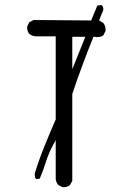

<svg xmlns="http://www.w3.org/2000/svg" viewBox="-20 -785 540 791"><path d="M242.2 -13.7Q257.8 -13.7 268.1 -22.5L277.8 -40V-397.9Q315.4 -510.7 365.2 -633.8Q375.5 -632.3 378.9 -632.3Q382.3 -632.3 386.7 -632.6Q391.1 -632.8 396.5 -634.5Q401.9 -636.2 405.8 -639.6L414.6 -657.2Q415 -660.2 415 -664.6Q415 -668.9 413.1 -676Q411.1 -683.1 406.2 -689.9L388.2 -701.2L404.8 -741.7Q405.8 -744.6 405.8 -747.6Q405.8 -757.3 397.9 -764.6L380.9 -761.7L355.5 -700.7L118.2 -702.6L101.1 -693.8L92.3 -676.8Q91.8 -674.3 91.8 -671.9Q91.8 -656.2 100.6 -645.5Q111.3 -637.2 125.5 -635.3H209.5V-293Q185.5 -237.8 163.3 -183.1Q141.1 -128.4 123.5 -71.3Q123 -68.4 123 -65.4Q123 -57.1 126.5 -49.8L129.9 -47.4L143.6 -48.8Q158.2 -83 169.4 -119.1Q181.6 -157.2 201.2 -192.4L209.5 -207.5V-47.4Q211.4 -33.2 219.7 -22.9L237.3 -14.2Q239.7 -13.7 242.2 -13.7ZM277.8 -500V-633.3H331.5Z"/></svg>

Font: Bakudai
Style: Light
Weight: 300
Version: Version 1.48